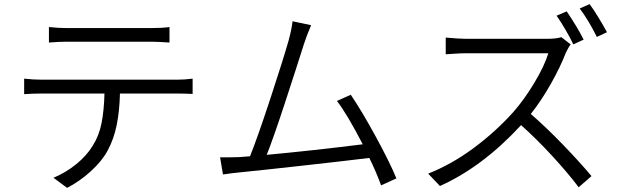

<svg xmlns="http://www.w3.org/2000/svg" viewBox="-20 -866 3010 930"><path d="M305 -730H710Q766 -730 801 -735V-660Q743 -664 710 -664H306Q267 -664 217 -660V-735Q264 -730 305 -730ZM183 -480H837Q873 -480 913 -485V-411Q869 -413 837 -413H561Q559 -327 545 -259Q531 -191 501 -136Q474 -86 420.5 -37Q367 12 305 44L239 -5Q299 -30 349.5 -71Q400 -112 429 -160Q460 -209 472 -270Q484 -331 486 -413H183Q139 -413 97 -410V-485Q142 -480 183 -480Z M1378 -670Q1393 -725 1397 -763L1487 -744Q1465 -692 1453 -655Q1417 -541 1361 -370Q1305 -199 1272 -116Q1497 -137 1737 -167Q1661 -314 1612 -377L1679 -407Q1731 -331 1800 -204.5Q1869 -78 1900 -2L1826 32Q1803 -31 1769 -101Q1655 -87 1448.5 -64Q1242 -41 1141 -31Q1116 -29 1060 -21L1046 -104Q1077 -103 1137 -105L1191 -109Q1228 -201 1291 -393Q1354 -585 1378 -670Z M2807 -674 2757 -651Q2743 -681 2720 -720.5Q2697 -760 2676 -790L2725 -811Q2777 -734 2807 -674ZM2920 -710 2871 -687Q2832 -766 2788 -825L2836 -846Q2856 -819 2880.5 -778.5Q2905 -738 2920 -710ZM2721 -611Q2694 -541 2648 -459.5Q2602 -378 2551 -314Q2625 -250 2707.5 -164.5Q2790 -79 2845 -13L2783 41Q2731 -28 2655 -110.5Q2579 -193 2504 -260Q2318 -58 2111 35L2054 -25Q2168 -70 2275 -149.5Q2382 -229 2467 -324Q2519 -383 2568 -464.5Q2617 -546 2636 -608H2237Q2214 -608 2183.5 -606Q2153 -604 2139 -603V-684Q2205 -678 2237 -678H2629Q2675 -678 2699 -686L2744 -651Q2738 -643 2732 -632Q2726 -621 2721 -611Z"/></svg>

Font: Sinter Normal
Style: Regular
Weight: 350
Foundry: Adobe & rsms
Version: Version 1.000